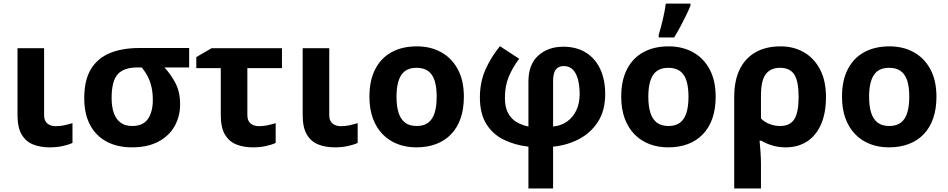

<svg xmlns="http://www.w3.org/2000/svg" viewBox="-20 -816 5313 1076"><path d="M227.1 -545.9V-170.9Q227.1 -139.6 244.9 -124.3Q262.7 -108.9 292 -108.9Q316.9 -108.9 339.8 -113.8Q362.8 -118.7 386.2 -126V-15.1Q363.8 -4.4 330.3 2.7Q296.9 9.8 257.8 9.8Q207 9.8 166.3 -6.1Q125.5 -22 101.8 -61.3Q78.1 -100.6 78.1 -170.9V-545.9Z M989.3 -231.9Q989.3 -163.6 958.5 -108.9Q927.7 -54.2 867.4 -22.2Q807.1 9.8 719.2 9.8Q639.2 9.8 579.1 -21.5Q519 -52.7 485.6 -114.3Q452.1 -175.8 452.1 -266.1Q452.1 -366.7 489.5 -428.5Q526.9 -490.2 595.9 -518.6Q665 -546.9 760.3 -546.9H1040V-438H901.4Q937.5 -399.9 963.4 -350.1Q989.3 -300.3 989.3 -231.9ZM605.5 -266.1Q605.5 -219.2 617.4 -184.1Q629.4 -148.9 654.8 -129.4Q680.2 -109.9 721.2 -109.9Q782.2 -109.9 809.3 -149.9Q836.4 -189.9 836.4 -254.9Q836.4 -294.9 829.3 -327.1Q822.3 -359.4 808.3 -386.5Q794.4 -413.6 774.4 -438H750Q674.8 -438 640.1 -400.4Q605.5 -362.8 605.5 -266.1Z M1560.1 -545.9V-434.1H1366.2V-170.9Q1366.2 -139.6 1384 -124.3Q1401.9 -108.9 1431.2 -108.9Q1455.6 -108.9 1478.8 -113.8Q1502 -118.7 1524.9 -126V-15.1Q1502.4 -4.4 1469.2 2.7Q1436 9.8 1397 9.8Q1346.2 9.8 1305.4 -6.1Q1264.6 -22 1241 -61.3Q1217.3 -100.6 1217.3 -170.9V-434.1H1080.1V-496.1L1166 -545.9Z M1825.2 -545.9V-170.9Q1825.2 -139.6 1843 -124.3Q1860.8 -108.9 1890.1 -108.9Q1915 -108.9 1938 -113.8Q1960.9 -118.7 1984.4 -126V-15.1Q1961.9 -4.4 1928.5 2.7Q1895 9.8 1856 9.8Q1805.2 9.8 1764.4 -6.1Q1723.6 -22 1700 -61.3Q1676.3 -100.6 1676.3 -170.9V-545.9Z M2579.6 -273.9Q2579.6 -205.6 2561.3 -152.8Q2543 -100.1 2508.1 -63.7Q2473.1 -27.3 2424.1 -8.8Q2375 9.8 2313.5 9.8Q2255.9 9.8 2207.8 -8.8Q2159.7 -27.3 2124.3 -63.7Q2088.9 -100.1 2069.6 -152.8Q2050.3 -205.6 2050.3 -273.9Q2050.3 -364.7 2082.5 -427.7Q2114.7 -490.7 2174.3 -523.4Q2233.9 -556.2 2316.4 -556.2Q2393.1 -556.2 2452.4 -523.4Q2511.7 -490.7 2545.7 -427.7Q2579.6 -364.7 2579.6 -273.9ZM2202.1 -273.9Q2202.1 -220.2 2213.9 -183.6Q2225.6 -147 2250.5 -128.4Q2275.4 -109.9 2315.4 -109.9Q2355 -109.9 2379.6 -128.4Q2404.3 -147 2415.8 -183.6Q2427.2 -220.2 2427.2 -273.9Q2427.2 -328.1 2415.8 -364Q2404.3 -399.9 2379.4 -418Q2354.5 -436 2314.5 -436Q2255.4 -436 2228.8 -395.5Q2202.1 -355 2202.1 -273.9Z M2781.7 -557.1 2889.6 -486.8Q2851.1 -435.1 2830.3 -384Q2809.6 -333 2809.6 -267.1Q2809.6 -215.8 2827.1 -182.9Q2844.7 -149.9 2874.8 -132.1Q2904.8 -114.3 2941.4 -106.9V-358.9Q2941.4 -455.1 2996.6 -504.6Q3051.8 -554.2 3136.7 -554.2Q3209.5 -554.2 3262 -522.2Q3314.5 -490.2 3343 -430.7Q3371.6 -371.1 3371.6 -289.1Q3371.6 -195.8 3330.6 -132.8Q3289.6 -69.8 3223.1 -35.6Q3156.7 -1.5 3079.6 5.9V240.2H2941.4V5.9Q2864.3 -2.9 2802.5 -33.4Q2740.7 -64 2705.1 -121.8Q2669.4 -179.7 2669.4 -270Q2669.4 -355.5 2700.4 -425.5Q2731.4 -495.6 2781.7 -557.1ZM3138.7 -445.8Q3110.8 -445.8 3095.2 -426.5Q3079.6 -407.2 3079.6 -359.9V-106.9Q3125 -111.3 3158.4 -135.3Q3191.9 -159.2 3210.2 -198.5Q3228.5 -237.8 3228.5 -288.1Q3228.5 -331.1 3220 -366.9Q3211.4 -402.8 3191.9 -424.3Q3172.4 -445.8 3138.7 -445.8Z M3990.7 -273.9Q3990.7 -205.6 3972.4 -152.8Q3954.1 -100.1 3919.2 -63.7Q3884.3 -27.3 3835.2 -8.8Q3786.1 9.8 3724.6 9.8Q3667 9.8 3618.9 -8.8Q3570.8 -27.3 3535.4 -63.7Q3500 -100.1 3480.7 -152.8Q3461.4 -205.6 3461.4 -273.9Q3461.4 -364.7 3493.7 -427.7Q3525.9 -490.7 3585.4 -523.4Q3645 -556.2 3727.5 -556.2Q3804.2 -556.2 3863.5 -523.4Q3922.9 -490.7 3956.8 -427.7Q3990.7 -364.7 3990.7 -273.9ZM3613.3 -273.9Q3613.3 -220.2 3625 -183.6Q3636.7 -147 3661.6 -128.4Q3686.5 -109.9 3726.6 -109.9Q3766.1 -109.9 3790.8 -128.4Q3815.4 -147 3826.9 -183.6Q3838.4 -220.2 3838.4 -273.9Q3838.4 -328.1 3826.9 -364Q3815.4 -399.9 3790.5 -418Q3765.6 -436 3725.6 -436Q3666.5 -436 3639.9 -395.5Q3613.3 -355 3613.3 -273.9ZM3671.4 -606V-621.1Q3677.2 -638.7 3683.1 -660.9Q3689 -683.1 3694.6 -707Q3700.2 -731 3704.6 -753.9Q3709 -776.9 3711.4 -795.9H3849.6V-784.2Q3838.9 -758.3 3824.7 -729Q3810.5 -699.7 3793.9 -668.7Q3777.3 -637.7 3758.3 -606Z M4608.9 -272.9Q4608.9 -182.6 4581.3 -119.4Q4553.7 -56.2 4502.9 -23.2Q4452.1 9.8 4382.8 9.8Q4344.2 9.8 4308.6 -0.7Q4272.9 -11.2 4245.6 -27.8H4236.8Q4239.3 -4.9 4241.9 33.2Q4244.6 71.3 4244.6 103V240.2H4094.7V-273.9Q4094.7 -363.8 4125.2 -426.8Q4155.8 -489.7 4213.9 -522.9Q4272 -556.2 4354.5 -556.2Q4428.2 -556.2 4485.6 -522.9Q4543 -489.7 4575.9 -426.5Q4608.9 -363.3 4608.9 -272.9ZM4351.6 -436Q4297.9 -436 4271.2 -399.9Q4244.6 -363.8 4244.6 -280.8V-151.9Q4265.6 -130.9 4293.9 -120.4Q4322.3 -109.9 4351.6 -109.9Q4407.2 -109.9 4431.4 -147.9Q4455.6 -186 4455.6 -272.9Q4455.6 -360.4 4431.4 -398.2Q4407.2 -436 4351.6 -436Z M5228 -273.9Q5228 -205.6 5209.7 -152.8Q5191.4 -100.1 5156.5 -63.7Q5121.6 -27.3 5072.5 -8.8Q5023.4 9.8 4961.9 9.8Q4904.3 9.8 4856.2 -8.8Q4808.1 -27.3 4772.7 -63.7Q4737.3 -100.1 4718 -152.8Q4698.7 -205.6 4698.7 -273.9Q4698.7 -364.7 4731 -427.7Q4763.2 -490.7 4822.8 -523.4Q4882.3 -556.2 4964.8 -556.2Q5041.5 -556.2 5100.8 -523.4Q5160.2 -490.7 5194.1 -427.7Q5228 -364.7 5228 -273.9ZM4850.6 -273.9Q4850.6 -220.2 4862.3 -183.6Q4874 -147 4898.9 -128.4Q4923.8 -109.9 4963.9 -109.9Q5003.4 -109.9 5028.1 -128.4Q5052.7 -147 5064.2 -183.6Q5075.7 -220.2 5075.7 -273.9Q5075.7 -328.1 5064.2 -364Q5052.7 -399.9 5027.8 -418Q5002.9 -436 4962.9 -436Q4903.8 -436 4877.2 -395.5Q4850.6 -355 4850.6 -273.9Z"/></svg>

Font: Wonky
Style: Regular
Weight: 400
Designer: Monotype Design Team
Foundry: Monotype Imaging Inc.
Version: Version 3.000